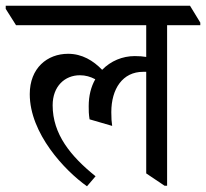

<svg xmlns="http://www.w3.org/2000/svg" viewBox="-59 -643 720 671"><path d="M245 8 275 -27C188 -97 125 -174 125 -275C125 -342 168 -380 220 -380C240 -380 257 -375 274 -366C259 -340 251 -308 251 -272C251 -255 251 -246 254 -226L333 -203C331 -216 330 -230 330 -251C330 -333 370 -392 441 -392C445 -392 448 -392 452 -392V-37L516 6H525V-555H641V-564L605 -623H-39V-612L-3 -555H452V-444C441 -446 427 -447 412 -447C369 -447 328 -430 298 -399C267 -431 228 -455 179 -455C106 -455 45 -405 45 -314C45 -177 167 -47 245 8Z"/></svg>

Font: Noto Serif Devanagari SemiCondensed
Style: Regular
Weight: 400
Width: 4
Designer: Universal Thirst, Indian Type Foundry and the Monotype Design Team
Foundry: Monotype Imaging Inc.
Version: Version 2.004